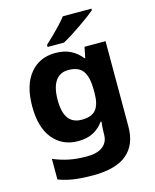

<svg xmlns="http://www.w3.org/2000/svg" viewBox="-140 -841 941 1168"><g transform="rotate(-15 330.0 -257.0)"><path d="M267.1 -544.4Q325.2 -544.4 365.5 -523.2Q405.8 -502 432.1 -467.3H436.5L450.2 -534.7H582.5V3.4Q582.5 116.7 512.9 175.5Q443.4 234.4 297.9 234.4Q231.4 234.4 179.4 227.1Q127.4 219.7 82 202.1V72.3Q129.9 92.8 179 103Q228 113.3 293 113.3Q358.4 113.3 392.8 86.4Q427.2 59.6 427.2 10.7V-2.4Q427.2 -14.6 428.7 -33.7Q430.2 -52.7 432.1 -68.8H426.3Q402.8 -34.2 363.5 -12.2Q324.2 9.8 265.6 9.8Q167 9.8 107.9 -61.5Q48.8 -132.8 48.8 -266.6Q48.8 -399.9 108.4 -472.2Q168 -544.4 267.1 -544.4ZM317.4 -423.8Q264.2 -423.8 236.3 -383.1Q208.5 -342.3 208.5 -264.6Q208.5 -185.5 236.3 -147.9Q264.2 -110.4 319.8 -110.4Q383.3 -110.4 409.9 -143.6Q436.5 -176.8 436.5 -247.1V-268.6Q436.5 -346.2 409.9 -385Q383.3 -423.8 317.4 -423.8ZM550.8 -748V-738.3Q535.2 -724.6 509 -705.1Q482.9 -685.5 451.9 -664.3Q420.9 -643.1 390.6 -623.8Q360.4 -604.5 336.4 -591.8H232.9V-605Q252.9 -623 278.6 -648.2Q304.2 -673.3 329.1 -699.7Q354 -726.1 370.6 -748Z"/></g></svg>

Font: Lunasima
Style: Bold
Weight: 700
Designer: The DocRepair Project, Monotype Design Team
Foundry: Google
Version: Version 2.009